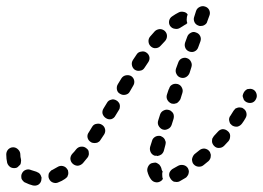

<svg xmlns="http://www.w3.org/2000/svg" viewBox="-42 -571 841 614"><path d="M80 20Q88 15 90 6Q91 1 91 -3Q90 -7 88 -11Q86 -15 82 -18Q78 -20 74 -22Q66 -24 58 -27Q49 -31 41 -28Q32 -25 28 -16Q26 -12 26 -8Q26 -3 27 1Q29 5 32 8Q35 12 39 13Q51 19 63 22Q72 24 80 20ZM173 -5Q175 -9 176 -13Q177 -18 176 -22Q176 -27 173 -30Q168 -38 159 -40Q150 -42 142 -37Q134 -32 126 -28Q122 -27 119 -23Q116 -20 114 -16Q113 -12 113 -7Q113 -3 115 1Q119 10 128 13Q137 16 145 12Q156 8 166 1Q170 -2 173 -5ZM457 12Q448 11 442 4Q433 -7 429 -24Q428 -33 433 -41Q438 -49 447 -50Q451 -51 456 -51Q460 -50 464 -47Q468 -45 470 -41Q473 -37 474 -33Q475 -27 477 -24Q477 -24 478 -24Q478 -23 478 -23Q476 -16 477 -8Q477 -3 479 1Q478 3 476 5Q475 6 474 7Q466 13 457 12ZM557 -8Q560 -11 561 -16Q562 -20 562 -24Q561 -29 559 -33Q554 -41 545 -43Q536 -45 528 -41Q520 -36 512 -32Q504 -28 500 -19Q497 -10 502 -2Q504 2 507 5Q510 8 514 10Q519 11 523 11Q528 11 532 9Q541 4 551 -2Q555 -4 557 -8ZM-8 -36Q-16 -41 -19 -50Q-22 -63 -22 -77Q-22 -86 -16 -93Q-9 -100 0 -100Q9 -100 16 -93Q23 -86 23 -77Q23 -69 25 -62Q26 -58 25 -53Q25 -49 23 -45Q22 -44 22 -44Q22 -43 21 -43Q19 -41 18 -40Q16 -38 15 -37Q13 -36 12 -35Q11 -35 9 -34Q0 -32 -8 -36ZM630 -63Q632 -67 632 -72Q633 -76 631 -80Q630 -85 627 -88Q621 -95 611 -96Q602 -96 595 -90Q588 -84 580 -78Q577 -75 575 -71Q573 -67 572 -62Q572 -58 573 -54Q574 -49 577 -46Q583 -39 592 -38Q602 -37 609 -43Q617 -49 625 -56Q628 -59 630 -63ZM241 -73Q243 -78 242 -82Q242 -87 240 -91Q237 -95 234 -97Q227 -103 217 -102Q208 -101 202 -94Q196 -86 189 -79Q183 -72 183 -63Q184 -53 191 -47Q198 -41 207 -41Q216 -42 223 -49Q230 -57 237 -66Q240 -69 241 -73ZM444 -120Q446 -129 455 -134Q463 -138 472 -136Q476 -134 479 -132Q483 -129 485 -125Q487 -121 488 -117Q488 -112 487 -108Q484 -98 482 -89Q480 -82 474 -77Q468 -73 461 -72Q460 -73 459 -73Q456 -73 453 -73Q444 -76 440 -84Q436 -92 438 -101Q441 -110 444 -120ZM693 -128Q694 -132 694 -137Q694 -141 692 -145Q690 -149 686 -152Q679 -158 670 -158Q661 -157 655 -150Q648 -143 642 -136Q639 -132 637 -128Q636 -124 636 -119Q636 -115 638 -111Q640 -107 643 -104Q650 -97 659 -98Q668 -98 675 -105Q682 -113 689 -120Q692 -124 693 -128ZM294 -158Q292 -167 284 -172Q276 -177 267 -175Q258 -174 253 -166Q247 -156 242 -148Q236 -140 238 -131Q240 -122 248 -117Q252 -114 256 -114Q260 -113 265 -114Q269 -114 273 -117Q277 -119 279 -123Q285 -132 291 -141Q296 -149 294 -158ZM465 -169Q470 -160 478 -157Q487 -154 496 -159Q504 -163 507 -172L513 -191Q514 -195 514 -199Q514 -204 512 -208Q510 -212 506 -215Q503 -218 499 -219Q490 -222 482 -218Q473 -214 470 -205L464 -186Q461 -177 465 -169ZM746 -210Q744 -219 736 -224Q733 -227 728 -227Q724 -228 719 -227Q715 -226 711 -224Q708 -221 705 -217Q700 -209 695 -201Q692 -198 691 -193Q690 -189 691 -185Q692 -180 694 -176Q697 -173 700 -170Q708 -165 717 -166Q726 -168 732 -176Q738 -184 743 -193Q748 -201 746 -210ZM341 -227Q342 -232 341 -236Q340 -241 337 -244Q334 -248 330 -250Q327 -252 322 -253Q318 -254 313 -252Q309 -251 306 -249Q302 -246 300 -242L289 -224Q284 -216 286 -207Q289 -198 297 -193Q305 -188 314 -190Q323 -193 327 -201L338 -219Q341 -223 341 -227ZM497 -284 492 -269Q489 -260 493 -252Q497 -244 506 -240Q510 -239 515 -239Q519 -240 523 -241Q527 -243 530 -247Q533 -250 535 -254L540 -270L541 -273Q544 -282 540 -290Q536 -299 527 -302Q523 -303 519 -303Q514 -303 510 -301Q506 -299 503 -296Q500 -292 499 -288ZM777 -255Q781 -263 778 -272Q775 -281 767 -285Q762 -287 758 -287Q754 -287 749 -286Q745 -284 742 -281Q739 -278 737 -274Q735 -270 734 -265Q734 -261 736 -257Q737 -252 740 -249Q743 -246 747 -244Q756 -240 765 -243Q773 -246 777 -255ZM387 -314Q385 -323 377 -328Q369 -332 360 -330Q351 -328 346 -320L335 -302Q330 -294 332 -284Q334 -275 342 -271Q350 -266 359 -268Q369 -270 373 -278L384 -297Q389 -305 387 -314ZM522 -335Q526 -326 535 -323Q544 -320 552 -324Q560 -328 564 -337L570 -356Q573 -365 569 -373Q565 -382 556 -385Q548 -388 539 -384Q531 -380 528 -371L521 -352Q518 -343 522 -335ZM436 -388Q434 -398 426 -403Q419 -408 410 -406Q400 -405 395 -397Q389 -388 383 -379Q378 -371 380 -362Q382 -353 389 -348Q397 -343 406 -345Q415 -346 420 -354Q426 -363 432 -372Q437 -379 436 -388ZM551 -417Q555 -409 564 -406Q573 -403 581 -407Q589 -411 592 -420L599 -439Q602 -448 598 -456Q594 -464 585 -467Q576 -471 568 -466Q560 -462 557 -454L550 -435Q547 -426 551 -417ZM492 -456Q492 -465 485 -472Q478 -478 469 -478Q459 -477 453 -471Q446 -463 438 -454Q432 -447 433 -437Q434 -428 441 -422Q448 -416 457 -417Q466 -418 472 -425Q479 -433 486 -440Q492 -447 492 -456ZM534 -482Q526 -477 517 -479Q508 -480 502 -488Q497 -496 499 -505Q501 -514 509 -519Q519 -526 529 -531Q536 -535 545 -533Q553 -532 558 -525Q555 -517 555 -508Q555 -503 557 -497Q555 -496 554 -494Q552 -493 550 -492Q542 -487 534 -482ZM580 -500Q584 -492 593 -489Q597 -487 601 -488Q606 -488 610 -490Q614 -492 617 -495Q620 -498 621 -503L628 -522Q631 -530 627 -539Q623 -547 614 -550Q605 -553 597 -549Q588 -545 585 -536L579 -517Q576 -509 580 -500Z"/></svg>

Font: FRB American Cursive Dashed Extrabold
Style: Bold Italic
Weight: 800
Italic angle: -25°
Version: Version 2.0;Modular Font Editor K font №1